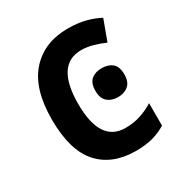

<svg xmlns="http://www.w3.org/2000/svg" viewBox="-137 -657 732 771"><g transform="rotate(-30 228.5 -271.5)"><path d="M276 10Q166 10 105.5 -57.5Q45 -125 45 -268Q45 -410 109 -481.5Q173 -553 283 -553Q328 -553 364.5 -543.5Q401 -534 428 -519L393 -424Q366 -436 338.5 -443.5Q311 -451 286 -451Q168 -451 168 -269Q168 -91 285 -91Q323 -91 355 -101.5Q387 -112 416 -130V-26Q387 -8 353.5 1Q320 10 276 10ZM321 -347Q351 -347 369.5 -331.5Q388 -316 388 -280Q388 -245 369 -229Q350 -213 321 -213Q292 -213 273 -229Q254 -245 254 -280Q254 -316 272.5 -331.5Q291 -347 321 -347Z"/></g></svg>

Font: Noto Sans SemiCondensed SemiBold
Style: Regular
Weight: 600
Width: 4
Designer: Monotype Design Team
Foundry: Monotype Imaging Inc.
Version: Version 2.013; ttfautohint (v1.8.4.7-5d5b)